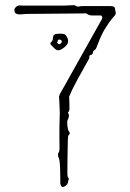

<svg xmlns="http://www.w3.org/2000/svg" viewBox="-20 -722 514 758"><path d="M246 5Q246 5 240 10.5Q234 16 227 16Q220 16 218 1Q218 -4 218 -18.5Q218 -33 217.5 -50.5Q217 -68 215.5 -82.5Q214 -97 211 -101Q209 -104 209 -110.5Q209 -117 212 -121Q215 -125 215 -137Q215 -149 214.5 -181Q214 -213 216 -276Q216 -279 215.5 -291Q215 -303 214.5 -317.5Q214 -332 213 -340Q215 -348 217.5 -353Q220 -358 233 -380L382 -646Q387 -656 379 -661H344Q338 -661 332.5 -662.5Q327 -664 322 -668Q321 -670 317 -669.5Q313 -669 310 -669L82 -667Q77 -667 65.5 -665.5Q54 -664 45 -667.5Q36 -671 37 -684Q37 -689 43 -694.5Q49 -700 53 -700Q57 -701 61.5 -700.5Q66 -700 70 -700H236Q241 -700 246 -700.5Q251 -701 256 -701Q263 -701 269.5 -701.5Q276 -702 283 -697Q287 -695 293 -696.5Q299 -698 304 -698H412Q428 -698 431.5 -694Q435 -690 435 -680Q439 -672 435 -663Q435 -663 423 -649Q411 -635 395.5 -610Q380 -585 367 -550Q360 -529 355 -525.5Q350 -522 350 -522Q347 -519 346.5 -513.5Q346 -508 341 -506Q331 -503 332.5 -499Q334 -495 332 -491Q308 -449 286 -408.5Q264 -368 253 -340Q254 -325 254 -314.5Q254 -304 254 -299Q256 -286 248 -277Q253 -270 252 -263Q251 -256 247 -248Q244 -242 246 -225.5Q248 -209 252 -203Q254 -202 255 -198Q256 -194 255 -193Q250 -189 249 -184Q248 -179 248 -173Q248 -174 247.5 -154Q247 -134 246.5 -103.5Q246 -73 246 -40Q246 -34 246.5 -28Q247 -22 252 -17ZM197 -529 183 -543Q175 -551 182 -556Q189 -561 189 -572Q189 -587 205 -588.5Q221 -590 231 -588Q238 -587 243.5 -577.5Q249 -568 249 -560Q249 -552 243 -544Q236 -535 222 -527Q208 -519 197 -529ZM210 -549Q213 -546 217 -548.5Q221 -551 222 -553Q224 -554 224 -557Q224 -563 219 -565Q216 -566 212 -565.5Q208 -565 208 -561Q208 -557 206 -556Q204 -555 206 -553Z"/></svg>

Font: Sankofa Display
Style: Regular
Weight: 400
Designer: Batsirai Madzonga
Foundry: Batsirai Madzonga
Version: Version 1.000; ttfautohint (v1.8.4.7-5d5b)